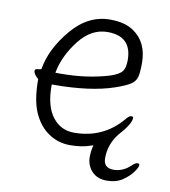

<svg xmlns="http://www.w3.org/2000/svg" viewBox="-72 -543 643 726"><g transform="rotate(10 250.0 -180.0)"><path d="M307 43Q307 24 311 7L313 -2L304 1Q271 13 225.5 13Q180 13 143 -12Q106 -37 85 -84Q64 -131 64 -210V-212Q45 -228 45 -241Q45 -249 59 -249L69 -251L70 -254Q83 -331 146 -406Q209 -481 293 -481Q349 -481 382 -459Q440 -421 440 -340Q440 -307 436 -288.5Q432 -270 414.5 -258Q397 -246 356 -232Q266 -201 123 -201H118V-196Q118 -118 149.5 -77Q181 -36 232 -36Q345 -36 416 -121Q427 -135 435 -135Q443 -135 443 -130Q443 -106 399 -58Q365 -15 365 38Q365 76 404 76Q440 76 470 47Q481 36 490 36Q497 36 497 42Q497 51 483 70Q469 89 445 105Q421 121 385 121Q349 121 328 98.5Q307 76 307 43ZM331 -273Q364 -284 374.5 -298Q385 -312 385 -341Q385 -433 292 -433Q230 -433 184 -374.5Q138 -316 125 -253L124 -247H145Q246 -247 331 -273Z"/></g></svg>

Font: Moon Stars Kai HW Light
Style: Regular
Weight: 300
Designer: GuiWonder
Version: Version 1.101